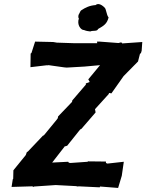

<svg xmlns="http://www.w3.org/2000/svg" viewBox="-20 -919 721 946"><path d="M316 -122 237 -118 300 -199 301 -198 311 -201 375 -281 381 -284 451 -365 450 -371 448 -381 516 -456 517 -461 529 -459 589 -544 660 -616 670 -655 674 -656 678 -669 681 -712 581 -705 582 -708 575 -710 564 -707 471 -714H458L459 -706H350L259 -709L254 -710L242 -712L153 -714L135 -658L131 -655L130 -588L215 -598L210 -596L219 -598L297 -587L309 -586L396 -591L473 -598L415 -528L422 -515L403 -508V-505V-502L336 -424L335 -417L266 -345L265 -337L260 -330L196 -252L192 -251L118 -173L112 -169L107 -155L46 -80L45 -38L43 -36L37 2L139 -1L145 2L148 0L251 -7H259L354 -2L364 0L367 -1L471 4L473 0L562 7L580 -53L590 -122L509 -113L502 -116V-123L412 -124L413 -122L327 -116C321 -116 317 -118 316 -122ZM425 -764C436 -770 460 -763 463 -776C493 -793 507 -802 515 -833C504 -846 504 -875 495 -882C477 -900 461 -903 451 -894C422 -892 401 -882 380 -868C379 -869 371 -855 371 -853C364 -843 366 -836 367 -829H369C357 -797 379 -770 394 -771C403 -767 414 -765 425 -764Z"/></svg>

Font: Asimov Print
Style: DIt
Weight: 250
Width: 0
Designer: Google
Version: Version 2.000980: 2014